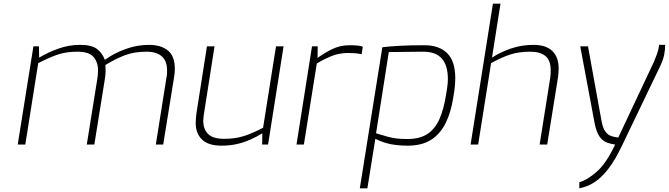

<svg xmlns="http://www.w3.org/2000/svg" viewBox="-20 -783 3623 1040"><path d="M76 0 161 -532H191L192 -471Q239 -499 296 -519.5Q353 -540 414 -540Q476 -540 505 -518Q534 -496 548 -459Q598 -495 660.5 -517.5Q723 -540 786 -540Q852 -540 889.5 -509.5Q927 -479 927 -410Q927 -401 926 -388Q925 -375 923 -365L864 0H824L882 -365Q884 -372 884.5 -382Q885 -392 885 -401Q885 -503 772 -503Q707 -503 656 -483.5Q605 -464 551 -431Q552 -416 552 -397.5Q552 -379 548 -355L491 0H450L507 -355Q509 -370 510 -379Q511 -388 511 -402Q511 -446 486.5 -474.5Q462 -503 399 -503Q337 -503 290 -486.5Q243 -470 187 -441L117 0Z M1179 6Q1109 6 1074.5 -27Q1040 -60 1040 -117Q1040 -132 1041.5 -145.5Q1043 -159 1044 -169L1101 -532H1142L1085 -168Q1084 -159 1082.5 -149.5Q1081 -140 1081 -129Q1081 -83 1107.5 -57Q1134 -31 1194 -31Q1255 -31 1302.5 -46.5Q1350 -62 1405 -91L1475 -532H1516L1432 0H1400L1401 -61Q1370 -42 1336.5 -27Q1303 -12 1264.5 -3Q1226 6 1179 6Z M1586 0 1670 -532H1701L1700 -469Q1735 -495 1778.5 -516.5Q1822 -538 1873 -538Q1895 -538 1913.5 -536.5Q1932 -535 1945 -530L1939 -489Q1923 -493 1905 -494.5Q1887 -496 1866 -496Q1816 -496 1774 -478.5Q1732 -461 1696 -439L1626 0Z M1929 237 2051 -527Q2090 -532 2146.5 -535Q2203 -538 2279 -538Q2359 -538 2402.5 -494.5Q2446 -451 2446 -360Q2446 -334 2443 -307.5Q2440 -281 2436 -259Q2424 -179 2395.5 -119.5Q2367 -60 2317 -27Q2267 6 2188 6Q2138 6 2097 -2Q2056 -10 2013 -31L1970 237ZM2186 -30Q2254 -30 2295.5 -57.5Q2337 -85 2360.5 -138.5Q2384 -192 2396 -269Q2399 -287 2402.5 -310Q2406 -333 2406 -355Q2406 -428 2373.5 -465.5Q2341 -503 2272 -503L2086 -501L2017 -61Q2053 -50 2078 -43Q2103 -36 2127.5 -33Q2152 -30 2186 -30Z M2529 0 2650 -763H2691L2645 -471Q2691 -501 2748.5 -520.5Q2806 -540 2870 -540Q2937 -540 2971.5 -507Q3006 -474 3006 -412Q3006 -392 3003 -367L2944 0H2903L2960 -359Q2962 -371 2962.5 -381.5Q2963 -392 2963 -401Q2963 -457 2934 -480Q2905 -503 2852 -503Q2790 -503 2743 -487.5Q2696 -472 2640 -441L2570 0Z M3118 237V204Q3160 193 3212 147.5Q3264 102 3312 0Q3289 -3 3267 -11Q3245 -19 3228 -42.5Q3211 -66 3201 -115L3123 -532H3165L3239 -124Q3246 -88 3259.5 -70Q3273 -52 3291 -46Q3309 -40 3329 -38L3522 -448Q3530 -467 3539 -491.5Q3548 -516 3550 -540H3583Q3583 -513 3577.5 -486Q3572 -459 3557 -427L3353 -2Q3314 81 3276 130.5Q3238 180 3199.5 204.5Q3161 229 3118 237Z"/></svg>

Font: Exo Thin ExtraLight
Style: Italic
Weight: 250
Italic angle: -9°
Version: Version 2.000